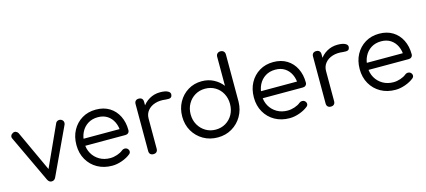

<svg xmlns="http://www.w3.org/2000/svg" viewBox="-59 -1302 4057 1828"><g transform="rotate(-15 1969.5 -388.0)"><path d="M276 0Q250 0 236 -29L18 -492Q11 -506 16.5 -520Q22 -534 38 -542Q53 -550 67.5 -544.5Q82 -539 90 -525L298 -75H255L460 -525Q467 -540 483 -545Q499 -550 514 -543Q530 -535 535 -520.5Q540 -506 534 -492L317 -29Q304 0 276 0Z M872 5Q790 5 727 -30.5Q664 -66 628 -129Q592 -192 592 -273Q592 -355 626 -417.5Q660 -480 719.5 -516Q779 -552 857 -552Q934 -552 990 -517.5Q1046 -483 1076.5 -422Q1107 -361 1107 -283Q1107 -266 1096 -255.5Q1085 -245 1068 -245H650V-314H1072L1030 -284Q1030 -339 1009 -383Q988 -427 949.5 -452Q911 -477 857 -477Q800 -477 758 -450.5Q716 -424 693 -378Q670 -332 670 -273Q670 -214 696 -168.5Q722 -123 767.5 -96.5Q813 -70 872 -70Q906 -70 941.5 -82Q977 -94 998 -112Q1010 -122 1025.5 -122.5Q1041 -123 1052 -114Q1066 -101 1066.5 -85.5Q1067 -70 1054 -59Q1020 -31 969.5 -13Q919 5 872 5Z M1275 -339Q1277 -400 1306.5 -448.5Q1336 -497 1384 -525Q1432 -553 1491 -553Q1542 -553 1568.5 -538Q1595 -523 1588 -497Q1585 -482 1575.5 -476.5Q1566 -471 1553.5 -471Q1541 -471 1525 -472Q1467 -480 1421 -465.5Q1375 -451 1348 -418Q1321 -385 1321 -339ZM1279 0Q1259 0 1248 -11Q1237 -22 1237 -42V-505Q1237 -525 1248 -536Q1259 -547 1279 -547Q1299 -547 1310 -536Q1321 -525 1321 -505V-42Q1321 -22 1310 -11Q1299 0 1279 0Z M1913 5Q1834 5 1771 -31.5Q1708 -68 1671.5 -131Q1635 -194 1635 -274Q1635 -353 1670 -416Q1705 -479 1765 -515.5Q1825 -552 1901 -552Q1965 -552 2017.5 -524.5Q2070 -497 2104 -452V-738Q2104 -758 2116 -769.5Q2128 -781 2147 -781Q2166 -781 2178 -769.5Q2190 -758 2190 -738V-271Q2188 -193 2151.5 -130.5Q2115 -68 2053 -31.5Q1991 5 1913 5ZM1913 -72Q1968 -72 2012 -98.5Q2056 -125 2081 -170.5Q2106 -216 2106 -274Q2106 -331 2081 -377Q2056 -423 2012 -449Q1968 -475 1913 -475Q1858 -475 1814 -449Q1770 -423 1744 -377Q1718 -331 1718 -274Q1718 -216 1744 -170.5Q1770 -125 1814 -98.5Q1858 -72 1913 -72Z M2621 5Q2539 5 2476 -30.5Q2413 -66 2377 -129Q2341 -192 2341 -273Q2341 -355 2375 -417.5Q2409 -480 2468.5 -516Q2528 -552 2606 -552Q2683 -552 2739 -517.5Q2795 -483 2825.5 -422Q2856 -361 2856 -283Q2856 -266 2845 -255.5Q2834 -245 2817 -245H2399V-314H2821L2779 -284Q2779 -339 2758 -383Q2737 -427 2698.5 -452Q2660 -477 2606 -477Q2549 -477 2507 -450.5Q2465 -424 2442 -378Q2419 -332 2419 -273Q2419 -214 2445 -168.5Q2471 -123 2516.5 -96.5Q2562 -70 2621 -70Q2655 -70 2690.5 -82Q2726 -94 2747 -112Q2759 -122 2774.5 -122.5Q2790 -123 2801 -114Q2815 -101 2815.5 -85.5Q2816 -70 2803 -59Q2769 -31 2718.5 -13Q2668 5 2621 5Z M3024 -339Q3026 -400 3055.5 -448.5Q3085 -497 3133 -525Q3181 -553 3240 -553Q3291 -553 3317.5 -538Q3344 -523 3337 -497Q3334 -482 3324.5 -476.5Q3315 -471 3302.5 -471Q3290 -471 3274 -472Q3216 -480 3170 -465.5Q3124 -451 3097 -418Q3070 -385 3070 -339ZM3028 0Q3008 0 2997 -11Q2986 -22 2986 -42V-505Q2986 -525 2997 -536Q3008 -547 3028 -547Q3048 -547 3059 -536Q3070 -525 3070 -505V-42Q3070 -22 3059 -11Q3048 0 3028 0Z M3664 5Q3582 5 3519 -30.5Q3456 -66 3420 -129Q3384 -192 3384 -273Q3384 -355 3418 -417.5Q3452 -480 3511.5 -516Q3571 -552 3649 -552Q3726 -552 3782 -517.5Q3838 -483 3868.5 -422Q3899 -361 3899 -283Q3899 -266 3888 -255.5Q3877 -245 3860 -245H3442V-314H3864L3822 -284Q3822 -339 3801 -383Q3780 -427 3741.5 -452Q3703 -477 3649 -477Q3592 -477 3550 -450.5Q3508 -424 3485 -378Q3462 -332 3462 -273Q3462 -214 3488 -168.5Q3514 -123 3559.5 -96.5Q3605 -70 3664 -70Q3698 -70 3733.5 -82Q3769 -94 3790 -112Q3802 -122 3817.5 -122.5Q3833 -123 3844 -114Q3858 -101 3858.5 -85.5Q3859 -70 3846 -59Q3812 -31 3761.5 -13Q3711 5 3664 5Z"/></g></svg>

Font: Comfortaa Medium
Style: Regular
Weight: 500
Designer: Johan Aakerlund
Foundry: Johan Aakerlund
Version: Version 3.104; ttfautohint (v1.8.1.43-b0c9)